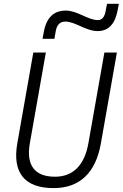

<svg xmlns="http://www.w3.org/2000/svg" viewBox="-20 -966 637 996"><path d="M258.3 9.8C392.6 9.8 476.6 -68.8 503.4 -222.7L586.4 -693.4H521.5L438.5 -222.7C418 -108.4 358.9 -49.3 265.1 -49.3C159.7 -49.3 114.7 -108.9 134.8 -222.7L217.8 -693.4H152.8L69.8 -222.7C43 -69.8 107.4 9.8 258.3 9.8ZM200.7 -764.6H262.2L269 -803.7C274.9 -837.9 291.5 -854 319.3 -854C370.6 -854 425.8 -804.7 486.3 -804.7C543 -804.7 577.6 -841.8 590.8 -915.5L596.7 -946.3H535.2L528.3 -910.6C522.9 -877.9 509.3 -861.8 487.8 -861.8C435.5 -861.8 382.3 -911.1 321.3 -911.1C258.3 -911.1 220.2 -874 207 -798.8Z"/></svg>

Font: Cascadia Code NF Light
Style: Italic
Weight: 300
Italic angle: -10°
Monospace: yes
Designer: Aaron Bell
Foundry: Saja Typeworks
Version: Version 2404.023